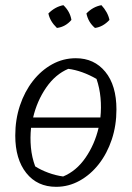

<svg xmlns="http://www.w3.org/2000/svg" viewBox="-20 -714 509 742"><path d="M197 8Q124 8 81.5 -45.5Q39 -99 39 -190Q39 -252 57 -306Q75 -360 107 -401Q139 -442 181.5 -465.5Q224 -489 273 -489Q344 -489 387 -436.5Q430 -384 430 -291Q430 -229 412 -175Q394 -121 362 -80Q330 -39 287.5 -15.5Q245 8 197 8ZM244 -448Q194 -427 158.5 -375.5Q123 -324 108 -260H368Q372 -298 368.5 -336Q365 -374 353 -409Q297 -441 244 -448ZM224 -32Q275 -53 310.5 -104.5Q346 -156 361 -220H100Q96 -182 99.5 -144Q103 -106 116 -71Q138 -57 166.5 -46.5Q195 -36 224 -32ZM225 -694Q251 -669 256 -637Q233 -610 200 -606Q173 -632 167 -662Q193 -688 225 -694ZM372 -694Q384 -681 392 -666.5Q400 -652 403 -637Q378 -610 347 -606Q321 -628 314 -662Q339 -688 372 -694Z"/></svg>

Font: Piazzolla Light
Style: Italic
Weight: 300
Italic angle: -11.3°
Designer: Juan Pablo del Peral
Foundry: Huerta Tipografica
Version: Version 1.330